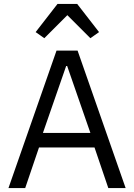

<svg xmlns="http://www.w3.org/2000/svg" viewBox="-20 -955 681 975"><path d="M530 0 460 -206H178L108 0H23L267 -698H374L618 0ZM321 -620H316L198 -280H439ZM372 -935 483 -792 439 -761 322 -878 205 -761 161 -792 272 -935Z"/></svg>

Font: IBM Plex Sans Thai
Style: Regular
Weight: 400
Designer: Mike Abbink, Paul van der Laan, Pieter van Rosmalen, Ben Mitchell, Mark Frömberg
Foundry: Bold Monday
Version: Version 1.2